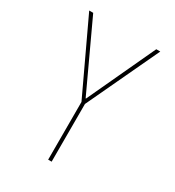

<svg xmlns="http://www.w3.org/2000/svg" viewBox="-176 -833 853 937"><g transform="rotate(30 250.0 -365.0)"><path d="M249 -350.6H251L427.7 -730.5H450.2L259.8 -325.2V0H240.2V-325.2L49.8 -730.5H72.3Z"/></g></svg>

Font: Mgen+ 1m thin
Style: Regular
Weight: 100
Designer: [Source Han Sans]
Ryoko NISHIZUKA  (kana & ideographs); Paul D. Hunt (Latin, Greek & Cyrillic); Wenlong ZHANG  (bopomofo
Version: Version 1.059.20150602